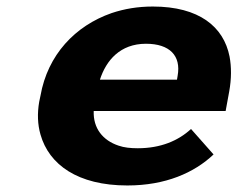

<svg xmlns="http://www.w3.org/2000/svg" viewBox="-20 -558 734 588"><path d="M634 -85 565 -163C526 -127 472 -104 402 -104C380 -104 360 -106 343 -112C295 -128 265 -165 267 -218H671L682 -278C689 -317 689 -353 683 -385C665 -476 590 -538 448 -538C402 -538 361 -531 322 -518C210 -479 126 -390 104 -265L100 -246C94 -211 95 -177 104 -146C130 -54 218 10 370 10C487 10 575 -29 634 -85ZM524 -326 522 -314H286C305 -373 348 -424 427 -424C500 -424 535 -387 524 -326Z"/></svg>

Font: Asimov
Style: XWidIt
Weight: 500
Designer: Google
Version: Version 2.000980; 2014